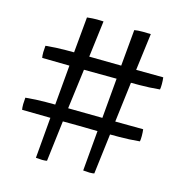

<svg xmlns="http://www.w3.org/2000/svg" viewBox="-104 -801 875 902"><g transform="rotate(15 333.5 -350.0)"><path d="M629 -520Q631 -505 631 -487.5Q631 -470 629 -461Q577 -456 531 -456H489L465 -261L601 -260Q603 -245 603 -227.5Q603 -210 601 -201Q549 -196 503 -196H457L433 0Q426 2 410 2L379 0L396 -196Q294 -198 227 -198L203 0Q196 2 180 2L149 0L166 -199L28 -201Q26 -210 26 -228L28 -260Q80 -265 126 -265H172L189 -459L56 -461Q54 -470 54 -488L56 -520Q108 -525 154 -525H194L210 -699Q237 -702 258 -702Q279 -702 290 -701L268 -524Q320 -524 424 -522L440 -699Q455 -702 482 -702Q509 -702 520 -701L497 -521ZM419 -457 260 -458 235 -264 402 -262Z"/></g></svg>

Font: Inika
Style: Regular
Weight: 400
Designer: Constanza Artigas Preller
Foundry: Constanza Artigas Preller
Version: Version 1.001